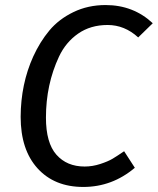

<svg xmlns="http://www.w3.org/2000/svg" viewBox="-20 -721 619 753"><path d="M394 -701.2Q502.9 -701.2 579.1 -629.9L522 -574.2Q468.8 -623 401.9 -623Q335 -623 286.4 -589.1Q237.8 -555.2 211.4 -499Q160.2 -389.6 160.2 -259.8Q160.2 -160.6 201.2 -114.3Q242.2 -67.9 312 -67.9Q342.8 -67.9 373.3 -77.9Q403.8 -87.9 421.4 -98.4Q439 -108.9 466.8 -127.9L508.8 -63Q419.9 12.2 306.6 12.2Q193.4 12.2 127.2 -60.8Q61 -133.8 61 -262.7Q61.5 -391.6 110.4 -499.5Q136.7 -557.1 173.8 -601.6Q210.9 -646 268.1 -673.6Q325.2 -701.2 394 -701.2Z"/></svg>

Font: FiraSans-Italic
Style: Italic
Weight: 400
Italic angle: -8°
Designer: Carrois Corporate & Edenspiekermann AG
Foundry: Carrois Corporate GbR & Edenspiekermann AG
Version: Version 3.106;PS 003.106;hotconv 1.0.70;makeotf.lib2.5.58329